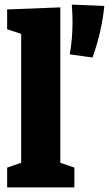

<svg xmlns="http://www.w3.org/2000/svg" viewBox="-20 -814 473 834"><path d="M242 -782V-107L303 -86V0H11V-86L72 -107V-667L11 -687V-773ZM283 -578Q295 -644 295 -720Q295 -755 292 -794L433 -788Q423 -680 382 -564Z"/></svg>

Font: Bitter Pro ExtraBold
Style: Regular
Weight: 800
Designer: Sol Matas, and Bitter project Authors
Foundry: Sol Matas
Version: Version 1.010